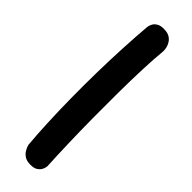

<svg xmlns="http://www.w3.org/2000/svg" viewBox="-229 -650 653 653"><g transform="rotate(45 97.5 -324.0)"><path d="M104.5 -0.5Q88.1 -0.5 77.9 -6.9Q67.6 -13.4 62.3 -22.1Q57 -30.8 54.9 -37Q52.9 -43.2 52.9 -43.2Q48.9 -86.2 46.4 -141.9Q43.9 -197.6 43.2 -259.4Q42.5 -321.1 43.7 -383.8Q44.9 -446.4 47.9 -504.9Q50.9 -563.4 54.9 -611.4Q54.9 -611.4 55.9 -617.2Q57 -623 61.1 -630.2Q65.1 -637.5 74.6 -643.1Q84.1 -648.8 100.4 -648.4Q117.1 -648.4 127.1 -642.5Q137.1 -636.6 142.4 -628.1Q147.8 -619.6 149.9 -611.2Q152 -602.9 152 -597.2Q152 -591.5 152 -591.5Q148 -551.5 146 -498.1Q144 -444.6 143.5 -384.8Q143 -324.9 143.5 -263.6Q144 -202.2 145.7 -144.4Q147.4 -86.5 150 -38.2Q150 -38.2 149.1 -32.4Q148.2 -26.6 144 -19.2Q139.8 -11.8 130.5 -5.9Q121.2 -0.1 104.5 -0.5Z"/></g></svg>

Font: Sour Gummy Black
Style: Regular
Weight: 900
Version: Version 1.000